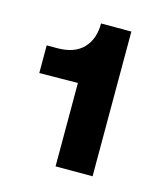

<svg xmlns="http://www.w3.org/2000/svg" viewBox="-70 -764 422 496"><g transform="rotate(15 141.0 -516.5)"><path d="M123 -323V-546L20 -545V-619H48Q94 -619 117.5 -643.5Q141 -668 141 -710H222V-323Z"/></g></svg>

Font: Geist
Style: Bold
Weight: 400
Designer: Basement.studio, Andrés Briganti, Mateo Zaragoza
Foundry: Basement.studio, Vercel, Andrés Briganti, Guido Ferreyra, Mateo Zaragoza
Version: Version 1.401